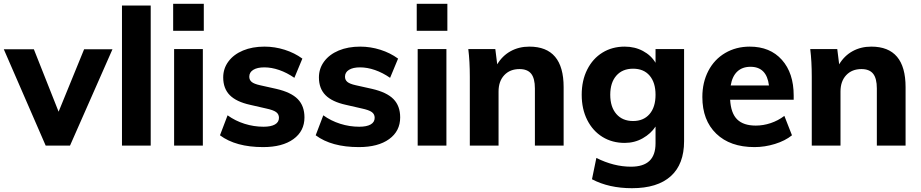

<svg xmlns="http://www.w3.org/2000/svg" viewBox="-30 -765 4838 1009"><path d="M412 -506H561L338 0H210L-10 -506H148L278 -178Z M611 0V-736H762V0Z M885 0V-507H1036V0ZM880 -745H1041V-603H880Z M1126 -54 1166 -159Q1206 -130 1255 -114.5Q1304 -99 1355 -99Q1394 -99 1415 -111Q1436 -123 1436 -146Q1436 -165 1421 -176Q1406 -187 1368 -195L1285 -214Q1212 -230 1177.5 -265Q1143 -300 1143 -358Q1143 -405 1170.5 -442Q1198 -479 1247 -499.5Q1296 -520 1360 -520Q1414 -520 1466 -503.5Q1518 -487 1559 -457L1517 -356Q1478 -383 1437.5 -397Q1397 -411 1359 -411Q1322 -411 1301 -398Q1280 -385 1280 -362Q1280 -345 1292.5 -334.5Q1305 -324 1337 -317L1422 -298Q1500 -280 1535 -244Q1570 -208 1570 -148Q1570 -76 1512 -34Q1454 8 1353 8Q1209 8 1126 -54Z M1629 -54 1669 -159Q1709 -130 1758 -114.5Q1807 -99 1858 -99Q1897 -99 1918 -111Q1939 -123 1939 -146Q1939 -165 1924 -176Q1909 -187 1871 -195L1788 -214Q1715 -230 1680.5 -265Q1646 -300 1646 -358Q1646 -405 1673.5 -442Q1701 -479 1750 -499.5Q1799 -520 1863 -520Q1917 -520 1969 -503.5Q2021 -487 2062 -457L2020 -356Q1981 -383 1940.5 -397Q1900 -411 1862 -411Q1825 -411 1804 -398Q1783 -385 1783 -362Q1783 -345 1795.5 -334.5Q1808 -324 1840 -317L1925 -298Q2003 -280 2038 -244Q2073 -208 2073 -148Q2073 -76 2015 -34Q1957 8 1856 8Q1712 8 1629 -54Z M2165 0V-507H2316V0ZM2160 -745H2321V-603H2160Z M2932 -307V0H2781V-300Q2781 -353 2761.5 -377.5Q2742 -402 2700 -402Q2650 -402 2620 -370Q2590 -338 2590 -284V0H2439V-362Q2439 -443 2431 -507H2573L2583 -427Q2610 -472 2653.5 -496Q2697 -520 2752 -520Q2932 -520 2932 -307Z M3565 -507V-23Q3565 98 3495 161Q3425 224 3291 224Q3170 224 3081 177L3104 65Q3196 111 3286 111Q3351 111 3383 80.5Q3415 50 3415 -12V-100Q3391 -63 3348 -38.5Q3305 -14 3253 -14Q3187 -14 3136 -45.5Q3085 -77 3056 -134.5Q3027 -192 3027 -267Q3027 -342 3056 -399.5Q3085 -457 3136 -488.5Q3187 -520 3253 -520Q3306 -520 3349 -497Q3392 -474 3415 -435V-507ZM3415 -267Q3415 -331 3384 -367.5Q3353 -404 3297 -404Q3241 -404 3209 -367.5Q3177 -331 3177 -267Q3177 -203 3209 -166Q3241 -129 3297 -129Q3352 -129 3383.5 -165.5Q3415 -202 3415 -267Z M4141 -241H3807Q3811 -170 3844 -137.5Q3877 -105 3942 -105Q3981 -105 4020 -118Q4059 -131 4092 -156L4132 -54Q4096 -25 4042.5 -8.5Q3989 8 3935 8Q3807 8 3734 -62.5Q3661 -133 3661 -255Q3661 -332 3692.5 -392.5Q3724 -453 3781 -486.5Q3838 -520 3910 -520Q4017 -520 4079 -450.5Q4141 -381 4141 -263ZM3810 -316H4011Q3999 -414 3914 -414Q3871 -414 3844.5 -389Q3818 -364 3810 -316Z M4729 -307V0H4578V-300Q4578 -353 4558.5 -377.5Q4539 -402 4497 -402Q4447 -402 4417 -370Q4387 -338 4387 -284V0H4236V-362Q4236 -443 4228 -507H4370L4380 -427Q4407 -472 4450.5 -496Q4494 -520 4549 -520Q4729 -520 4729 -307Z"/></svg>

Font: Muli ExtraBold
Style: Regular
Weight: 800
Designer: Vernon Adams
Foundry: Vernon Adams
Version: Version 2.000